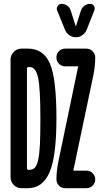

<svg xmlns="http://www.w3.org/2000/svg" viewBox="-20 -985 540 1005"><path d="M451.2 -964.8Q464.8 -964.8 471.7 -954.1Q478.5 -943.4 473.6 -929.7L433.6 -829.1Q426.8 -812.5 411.6 -801.3Q396.5 -790 377.4 -790Q358.4 -790 342.8 -800.8Q327.1 -811.5 320.3 -829.1L279.3 -929.7Q274.4 -942.4 281.7 -953.6Q289.1 -964.8 302.7 -964.8Q319.3 -964.8 332.5 -955.1Q345.7 -945.3 350.6 -928.7L376 -848.6Q376 -847.7 377 -847.7Q377.9 -847.7 377.9 -848.6L403.3 -928.7Q408.2 -944.3 421.4 -954.6Q434.6 -964.8 451.2 -964.8ZM468.8 -591.8 364.3 -94.7V-93.8Q364.3 -91.8 365.2 -91.8H431.6Q451.2 -91.8 464.8 -78.6Q478.5 -65.4 478.5 -46.4Q478.5 -27.3 465.3 -13.7Q452.1 0 431.6 0H321.3Q302.7 0 289.1 -13.2Q275.4 -26.4 275.4 -45.9Q275.4 -87.9 285.2 -137.7L388.7 -634.8Q388.7 -635.7 389.6 -635.7Q389.6 -637.7 388.7 -637.7H321.3Q302.7 -637.7 289.1 -650.9Q275.4 -664.1 275.4 -684.1Q275.4 -704.1 288.6 -717.3Q301.8 -730.5 321.3 -730.5H431.6Q451.2 -730.5 464.8 -716.8Q478.5 -703.1 478.5 -683.6Q478.5 -641.6 468.8 -591.8ZM121.1 -625V-105.5Q121.1 -96.7 128.9 -95.7H129.9Q149.4 -95.7 161.1 -106Q172.9 -116.2 179.7 -147.9Q186.5 -179.7 189 -228.5Q191.4 -277.3 191.4 -365.2Q191.4 -524.4 179.2 -579.1Q167 -633.8 136.7 -633.8H128.9Q121.1 -633.8 121.1 -625ZM91.8 0Q68.4 0 51.8 -17.1Q35.2 -34.2 35.2 -56.6V-672.9Q35.2 -696.3 52.2 -713.4Q69.3 -730.5 91.8 -730.5H126Q208 -730.5 241.7 -651.4Q275.4 -572.3 275.4 -365.2Q275.4 -166 239.3 -83Q203.1 0 126 0H121.1Z"/></svg>

Font: Rounded Mgen+ 2m medium
Style: Regular
Weight: 500
Designer: [Source Han Sans]
Ryoko NISHIZUKA  (kana & ideographs); Paul D. Hunt (Latin, Greek & Cyrillic); Wenlong ZHANG  (bopomofo
Version: Version 1.059.20150602